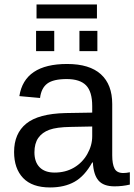

<svg xmlns="http://www.w3.org/2000/svg" viewBox="-20 -822 596 852"><path d="M202.1 9.8Q122.6 9.8 82.5 -32.2Q42.5 -74.2 42.5 -147.5Q42.5 -229.5 96.4 -273.4Q150.4 -317.4 270.5 -320.3L389.2 -322.3V-351.1Q389.2 -415.5 361.8 -443.4Q334.5 -471.2 275.9 -471.2Q216.8 -471.2 189.9 -451.2Q163.1 -431.2 157.7 -387.2L65.9 -395.5Q88.4 -538.1 277.8 -538.1Q377.4 -538.1 427.7 -492.4Q478 -446.8 478 -360.4V-132.8Q478 -93.8 488.3 -74Q498.5 -54.2 527.3 -54.2Q540 -54.2 556.2 -57.6V-2.9Q522.9 4.9 488.3 4.9Q439.5 4.9 417.2 -20.8Q395 -46.4 392.1 -101.1H389.2Q355.5 -40.5 310.8 -15.4Q266.1 9.8 202.1 9.8ZM222.2 -56.2Q270.5 -56.2 308.1 -78.1Q345.7 -100.1 367.4 -138.4Q389.2 -176.8 389.2 -217.3V-260.7L293 -258.8Q231 -257.8 199 -246.1Q167 -234.4 149.9 -210Q132.8 -185.5 132.8 -146Q132.8 -103 156 -79.6Q179.2 -56.2 222.2 -56.2ZM332.5 -595.2V-685.1H412.1V-595.2ZM140.1 -595.2V-685.1H220.7V-595.2ZM410.2 -740.2H142.1V-802.2H410.2Z"/></svg>

Font: Arial
Style: Regular
Weight: 400
Designer: Steve Matteson
Foundry: Ascender Corporation
Version: Version 2.00.3